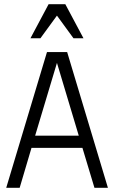

<svg xmlns="http://www.w3.org/2000/svg" viewBox="-20 -900 547 920"><path d="M379.9 -716.8H332L252.9 -825.2L173.8 -716.8H126L212.9 -879.9H293ZM301.8 -650.4 497.1 0H432.6L375 -191.4H130.9L74.2 0H9.8L205.1 -650.4ZM148.4 -250H357.4L252.9 -598.6Z"/></svg>

Font: Lohit Devanagari
Style: Regular
Weight: 400
Version: 2.95.4